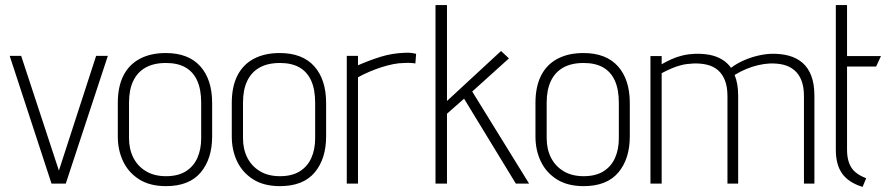

<svg xmlns="http://www.w3.org/2000/svg" viewBox="-20 -720 3491 753"><path d="M18 -501 182 0H238L403 -501H357L211 -51L63 -501Z M812 -185V-316Q812 -408 765.5 -460Q719 -512 630 -512Q571 -512 528.5 -489.5Q486 -467 464 -423.5Q442 -380 442 -316V-185Q442 -131 463 -87Q484 -43 526 -16.5Q568 10 631 10Q722 10 767 -43.5Q812 -97 812 -185ZM769 -317V-178Q769 -134 754 -100.5Q739 -67 708.5 -48Q678 -29 631 -29Q585 -29 552.5 -48.5Q520 -68 503 -101.5Q486 -135 486 -178V-317Q486 -368 502.5 -402.5Q519 -437 551 -455Q583 -473 631 -473Q677 -473 707.5 -455.5Q738 -438 753.5 -403.5Q769 -369 769 -317Z M1259 -185V-316Q1259 -408 1212.5 -460Q1166 -512 1077 -512Q1018 -512 975.5 -489.5Q933 -467 911 -423.5Q889 -380 889 -316V-185Q889 -131 910 -87Q931 -43 973 -16.5Q1015 10 1078 10Q1169 10 1214 -43.5Q1259 -97 1259 -185ZM1216 -317V-178Q1216 -134 1201 -100.5Q1186 -67 1155.5 -48Q1125 -29 1078 -29Q1032 -29 999.5 -48.5Q967 -68 950 -101.5Q933 -135 933 -178V-317Q933 -368 949.5 -402.5Q966 -437 998 -455Q1030 -473 1078 -473Q1124 -473 1154.5 -455.5Q1185 -438 1200.5 -403.5Q1216 -369 1216 -317Z M1609 -471 1612 -509Q1609 -510 1596 -512Q1583 -514 1567 -513Q1517 -511 1473.5 -497.5Q1430 -484 1384 -464V-501H1340V0H1384V-417Q1406 -429 1429.5 -439Q1453 -449 1476.5 -456.5Q1500 -464 1522.5 -468.5Q1545 -473 1566 -473Q1581 -474 1593.5 -473Q1606 -472 1609 -471Z M1832 -361 1976 -491 1945 -520 1733 -324V-700H1688V0H1733V-274L1800 -333L2003 0H2055Z M2450 -185V-316Q2450 -408 2403.5 -460Q2357 -512 2268 -512Q2209 -512 2166.5 -489.5Q2124 -467 2102 -423.5Q2080 -380 2080 -316V-185Q2080 -131 2101 -87Q2122 -43 2164 -16.5Q2206 10 2269 10Q2360 10 2405 -43.5Q2450 -97 2450 -185ZM2407 -317V-178Q2407 -134 2392 -100.5Q2377 -67 2346.5 -48Q2316 -29 2269 -29Q2223 -29 2190.5 -48.5Q2158 -68 2141 -101.5Q2124 -135 2124 -178V-317Q2124 -368 2140.5 -402.5Q2157 -437 2189 -455Q2221 -473 2269 -473Q2315 -473 2345.5 -455.5Q2376 -438 2391.5 -403.5Q2407 -369 2407 -317Z M3133 -343V0H3174V-344Q3174 -390 3162 -422Q3150 -454 3127.5 -473.5Q3105 -493 3074 -501.5Q3043 -510 3004 -509Q2978 -508 2949.5 -501Q2921 -494 2894.5 -482Q2868 -470 2847 -454Q2832 -475 2810.5 -487.5Q2789 -500 2762.5 -505Q2736 -510 2705 -509Q2680 -508 2657 -502.5Q2634 -497 2614 -488Q2594 -479 2575 -468V-500H2531V0H2575V-433Q2596 -444 2614.5 -452Q2633 -460 2653.5 -465Q2674 -470 2700 -471Q2729 -472 2753.5 -466Q2778 -460 2795.5 -445Q2813 -430 2823 -405Q2833 -380 2833 -343V0H2875V-344Q2875 -369 2871.5 -389Q2868 -409 2861 -426Q2884 -440 2907 -449.5Q2930 -459 2953.5 -464.5Q2977 -470 2999 -471Q3029 -472 3053 -466Q3077 -460 3095 -445Q3113 -430 3123 -405Q3133 -380 3133 -343Z M3302 -132V-459H3416L3435 -500H3302V-700H3258V-132Q3258 -74 3283 -39Q3308 -4 3363 13L3377 -21Q3351 -31 3334.5 -45Q3318 -59 3310 -81Q3302 -103 3302 -132Z"/></svg>

Font: Advent Pro Light
Style: Regular
Weight: 300
Version: Version 3.000